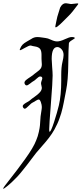

<svg xmlns="http://www.w3.org/2000/svg" viewBox="-94 -987 509 1198"><path d="M351.6 -961.9Q356.4 -961.9 370.1 -963.9Q383.8 -965.8 387.7 -965.8Q394.5 -965.8 394.5 -962.9L392.6 -959Q354.5 -907.2 335 -888.7Q330.1 -883.8 319.3 -873Q308.6 -862.3 299.8 -853.5Q291 -844.7 281.2 -835.4Q271.5 -826.2 264.2 -821.3Q256.8 -816.4 253.9 -816.4Q251 -816.4 251 -820.3Q251 -824.2 252 -827.1Q254.9 -840.8 257.8 -856Q260.7 -871.1 263.7 -882.8Q266.6 -894.5 271.5 -908.2Q273.4 -913.1 276.4 -923.8Q279.3 -934.6 281.2 -939.5Q283.2 -944.3 288.1 -950.7Q293 -957 299.8 -961.9Q307.6 -966.8 317.4 -966.8Q322.3 -966.8 333.5 -964.4Q344.7 -961.9 351.6 -961.9ZM302.7 -643.6Q302.7 -666 290 -679.7Q277.3 -693.4 263.7 -693.4Q228.5 -693.4 228.5 -619.1Q228.5 -603.5 231.4 -569.3Q234.4 -535.2 234.4 -515.6Q234.4 -476.6 223.6 -340.8Q212.9 -205.1 212.9 -179.7Q212.9 -165 215.8 -165Q223.6 -165 243.2 -225.1Q262.7 -285.2 273.4 -330.1Q288.1 -393.6 288.1 -483.4V-518.6Q288.1 -568.4 295.4 -598.6Q302.7 -628.9 302.7 -643.6ZM373 -749Q373 -747.1 355 -736.3Q336.9 -725.6 335.9 -716.8Q333 -688.5 332 -586.9Q331.1 -485.4 318.4 -422.9Q316.4 -412.1 311 -384.3Q305.7 -356.4 303.7 -346.7Q301.8 -336.9 296.9 -314.9Q292 -293 288.1 -280.8Q284.2 -268.6 277.8 -250Q271.5 -231.4 263.7 -214.8Q255.9 -198.2 246.1 -179.7Q231.4 -153.3 212.4 -128.4Q193.4 -103.5 168.9 -76.2Q144.5 -48.8 131.8 -33.2Q127.9 -28.3 103.5 3.9Q79.1 36.1 72.3 44.9Q65.4 53.7 45.4 78.6Q25.4 103.5 13.7 115.7Q2 127.9 -15.1 144.5Q-32.2 161.1 -47.9 173.8Q-70.3 191.4 -73.2 191.4Q-74.2 191.4 -74.2 189.5Q-74.2 183.6 -31.2 129.9Q11.7 76.2 63.5 4.4Q115.2 -67.4 131.8 -111.3Q142.6 -136.7 148.4 -164.1Q154.3 -191.4 155.3 -205.1Q156.2 -218.8 159.2 -260.7Q160.2 -271.5 163.6 -290.5Q167 -309.6 167 -319.3Q167 -332 161.1 -349.1Q155.3 -366.2 147.5 -366.2Q141.6 -366.2 128.4 -357.9Q115.2 -349.6 111.3 -347.7Q101.6 -343.8 84.5 -326.2Q67.4 -308.6 60.5 -308.6Q55.7 -308.6 51.8 -314Q47.9 -319.3 47.9 -324.2Q47.9 -331.1 56.2 -337.4Q64.5 -343.8 77.1 -350.6Q89.8 -357.4 95.7 -363.3Q101.6 -369.1 122.1 -383.3Q142.6 -397.5 154.8 -411.1Q167 -424.8 167 -439.5Q167 -443.4 164.6 -452.6Q162.1 -461.9 162.1 -467.8Q162.1 -473.6 166 -483.9Q169.9 -494.1 169.9 -498Q169.9 -509.8 156.2 -509.8Q148.4 -509.8 134.8 -496.6Q121.1 -483.4 114.3 -480.5Q108.4 -477.5 93.8 -465.8Q79.1 -454.1 72.3 -454.1Q66.4 -454.1 62.5 -459.5Q58.6 -464.8 58.6 -470.7Q58.6 -479.5 69.3 -488.3Q80.1 -497.1 96.2 -507.3Q112.3 -517.6 120.1 -525.4Q125 -530.3 138.7 -539.6Q152.3 -548.8 159.7 -559.1Q167 -569.3 167 -585.9Q167 -589.8 166 -601.1Q165 -612.3 165 -620.1V-644.5Q165 -670.9 155.8 -682.1Q146.5 -693.4 126 -696.8Q105.5 -700.2 101.6 -702.1Q100.6 -703.1 96.7 -703.1Q86.9 -703.1 61.5 -688.5Q36.1 -673.8 32.2 -673.8Q29.3 -673.8 29.3 -675.8Q29.3 -678.7 30.3 -680.7Q37.1 -698.2 46.4 -708Q55.7 -717.8 74.7 -728.5Q93.8 -739.3 101.6 -744.1Q118.2 -755.9 139.6 -755.9Q146.5 -755.9 154.3 -754.9Q162.1 -753.9 172.9 -752.4Q183.6 -751 189.5 -750Q203.1 -749 224.6 -738.8Q246.1 -728.5 262.7 -728.5Q281.2 -728.5 310.5 -742.2Q339.8 -755.9 352.5 -755.9Q373 -755.9 373 -749Z"/></svg>

Font: Isabella
Style: Medium
Weight: 500
Designer: John Stracke
Version: Version 001.202